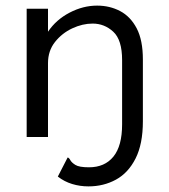

<svg xmlns="http://www.w3.org/2000/svg" viewBox="-20 -488 603 684"><path d="M295 176Q265 176 237 167.5Q209 159 186 141L221 73Q226 74 230.5 82.5Q235 91 248.5 99.5Q262 108 297 108Q353 108 384 70Q415 32 415 -45V-274Q415 -346 383.5 -375Q352 -404 310 -404Q274 -404 237.5 -387Q201 -370 176 -338.5Q151 -307 151 -263V0H75V-457H151V-375Q180 -418 228 -443Q276 -468 326 -468Q371 -468 408 -448.5Q445 -429 467 -387Q489 -345 489 -276V-56Q489 25 463 76.5Q437 128 393 152Q349 176 295 176Z"/></svg>

Font: Inconsolata SemiExpanded Thin
Style: Regular
Weight: 100
Width: 6
Monospace: yes
Designer: Raph Levien, Cyreal, Brenton Simpson
Foundry: Raph Levien, Cyreal, Google
Version: Version 3.100; ttfautohint (v1.8.4.7-5d5b)